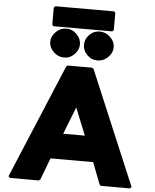

<svg xmlns="http://www.w3.org/2000/svg" viewBox="-75 -1309 1109 1377"><g transform="rotate(5 480.0 -620.5)"><path d="M256 -1238V-1114L266 -1104H689L699 -1114V-1238L689 -1248H266ZM530 -1067 523 -1060C505 -1042 495 -1018 495 -991C495 -964 505 -940 523 -922L530 -915C548 -897 571 -887 600 -887C629 -887 653 -897 672 -915L679 -922C698 -940 709 -964 709 -991C709 -1018 698 -1042 679 -1060L672 -1067C653 -1085 629 -1095 600 -1095C571 -1095 548 -1085 530 -1067ZM289 -1067 282 -1060C263 -1042 252 -1018 252 -991C252 -964 263 -940 282 -922L289 -915C308 -897 332 -887 361 -887C390 -887 412 -897 430 -915L437 -922C455 -940 466 -964 466 -991C466 -1018 455 -1042 437 -1060L430 -1067C412 -1085 390 -1095 361 -1095C332 -1095 308 -1085 289 -1067ZM569 -832H391L381 -823L38 -4L49 7H258L268 -2L327 -158H634L694 -2L704 7H913L924 -4L579 -823ZM402 -342 479 -538 558 -342Z"/></g></svg>

Font: Hussar Woodtype
Style: Ultra
Weight: 900
Foundry: Cannot Into Space Fonts
Version: Version 1.07